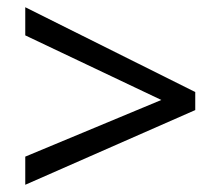

<svg xmlns="http://www.w3.org/2000/svg" viewBox="-20 -711 612 532"><path d="M50 -199V-277L427 -434L50 -613V-691L521 -456V-406Z"/></svg>

Font: Noto Sans Kannada UI
Style: Regular
Weight: 400
Designer: Jelle Bosma - Monotype Design Team
Foundry: Monotype Imaging Inc.
Version: Version 2.006